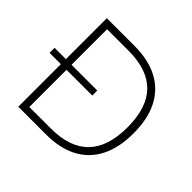

<svg xmlns="http://www.w3.org/2000/svg" viewBox="-169 -893 1081 1081"><g transform="rotate(45 372.0 -352.5)"><path d="M105 0V-705H325Q436 -705 513 -664.5Q590 -624 630 -545.5Q670 -467 670 -353Q670 -239 630 -160Q590 -81 513 -40.5Q436 0 325 0ZM150 -43H322Q471 -43 546.5 -120Q622 -197 622 -353Q622 -509 546.5 -585.5Q471 -662 322 -662H150ZM15 -339V-379H355V-339Z"/></g></svg>

Font: Nunito Sans 10pt ExtraLight
Style: Regular
Weight: 250
Designer: Vernon Adams
Foundry: Vernon Adams
Version: Version 3.101;gftools[0.9.27]